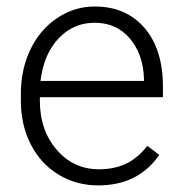

<svg xmlns="http://www.w3.org/2000/svg" viewBox="-20 -558 557 588"><path d="M280.8 9.8Q213.4 9.8 158.9 -23.4Q104.5 -56.6 74.2 -116Q43.9 -175.3 43.9 -249V-270Q43.9 -346.2 73.5 -407.2Q103 -468.3 155.8 -503.2Q208.5 -538.1 270 -538.1Q366.2 -538.1 422.6 -472.4Q479 -406.7 479 -293V-260.3H102.1V-249Q102.1 -159.2 153.6 -99.4Q205.1 -39.6 283.2 -39.6Q330.1 -39.6 366 -56.6Q401.9 -73.7 431.2 -111.3L467.8 -83.5Q403.3 9.8 280.8 9.8ZM270 -488.3Q204.1 -488.3 158.9 -439.9Q113.8 -391.6 104 -310.1H420.9V-316.4Q418.5 -392.6 377.4 -440.4Q336.4 -488.3 270 -488.3Z"/></svg>

Font: Vazir Thin FD-UI
Style: Thin-FD-UI
Weight: 100
Designer: Saber Rastikerdar
Foundry: Saber Rastikerdar
Version: Version 30.1.0